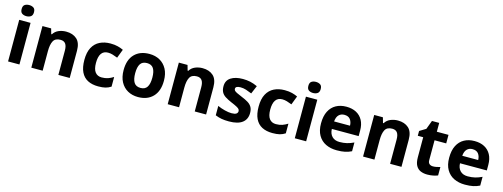

<svg xmlns="http://www.w3.org/2000/svg" viewBox="-16 -1592 6373 2434"><g transform="rotate(15 3170.5 -375.0)"><path d="M227 -546V0H78V-546ZM153 -760Q186 -760 210 -744.5Q234 -729 234 -687Q234 -646 210 -630Q186 -614 153 -614Q119 -614 95.5 -630Q72 -646 72 -687Q72 -729 95.5 -744.5Q119 -760 153 -760Z M693 -556Q781 -556 834 -508.5Q887 -461 887 -356V0H738V-319Q738 -378 717 -407.5Q696 -437 650 -437Q582 -437 557 -390.5Q532 -344 532 -257V0H383V-546H497L517 -476H525Q551 -518 596.5 -537Q642 -556 693 -556Z M1262 10Q1181 10 1124 -19.5Q1067 -49 1037 -111Q1007 -173 1007 -270Q1007 -370 1041 -433Q1075 -496 1135.5 -526Q1196 -556 1275 -556Q1331 -556 1372.5 -545Q1414 -534 1445 -519L1401 -404Q1366 -418 1335.5 -427Q1305 -436 1275 -436Q1159 -436 1159 -271Q1159 -189 1189.5 -150Q1220 -111 1275 -111Q1322 -111 1358 -123.5Q1394 -136 1428 -158V-31Q1394 -9 1356.5 0.5Q1319 10 1262 10Z M2050 -274Q2050 -138 1978.5 -64Q1907 10 1784 10Q1708 10 1648.5 -23Q1589 -56 1555 -119.5Q1521 -183 1521 -274Q1521 -410 1592 -483Q1663 -556 1787 -556Q1864 -556 1923 -523Q1982 -490 2016 -427.5Q2050 -365 2050 -274ZM1673 -274Q1673 -193 1699.5 -151.5Q1726 -110 1786 -110Q1845 -110 1871.5 -151.5Q1898 -193 1898 -274Q1898 -355 1871.5 -395.5Q1845 -436 1786 -436Q1726 -436 1699.5 -395.5Q1673 -355 1673 -274Z M2483 -556Q2571 -556 2624 -508.5Q2677 -461 2677 -356V0H2528V-319Q2528 -378 2507 -407.5Q2486 -437 2440 -437Q2372 -437 2347 -390.5Q2322 -344 2322 -257V0H2173V-546H2287L2307 -476H2315Q2341 -518 2386.5 -537Q2432 -556 2483 -556Z M3211 -162Q3211 -79 3152.5 -34.5Q3094 10 2978 10Q2921 10 2880 2.5Q2839 -5 2798 -22V-145Q2842 -125 2893 -112Q2944 -99 2983 -99Q3027 -99 3045.5 -112Q3064 -125 3064 -146Q3064 -160 3056.5 -171Q3049 -182 3024 -196Q2999 -210 2946 -232Q2895 -254 2862 -275.5Q2829 -297 2813 -327.5Q2797 -358 2797 -404Q2797 -480 2856 -518Q2915 -556 3013 -556Q3064 -556 3110 -546Q3156 -536 3205 -513L3160 -406Q3120 -423 3084 -434.5Q3048 -446 3011 -446Q2978 -446 2961.5 -437Q2945 -428 2945 -410Q2945 -397 2953.5 -386.5Q2962 -376 2986.5 -364Q3011 -352 3059 -332Q3106 -313 3140 -292.5Q3174 -272 3192.5 -241.5Q3211 -211 3211 -162Z M3549 10Q3468 10 3411 -19.5Q3354 -49 3324 -111Q3294 -173 3294 -270Q3294 -370 3328 -433Q3362 -496 3422.5 -526Q3483 -556 3562 -556Q3618 -556 3659.5 -545Q3701 -534 3732 -519L3688 -404Q3653 -418 3622.5 -427Q3592 -436 3562 -436Q3446 -436 3446 -271Q3446 -189 3476.5 -150Q3507 -111 3562 -111Q3609 -111 3645 -123.5Q3681 -136 3715 -158V-31Q3681 -9 3643.5 0.5Q3606 10 3549 10Z M3990 -546V0H3841V-546ZM3916 -760Q3949 -760 3973 -744.5Q3997 -729 3997 -687Q3997 -646 3973 -630Q3949 -614 3916 -614Q3882 -614 3858.5 -630Q3835 -646 3835 -687Q3835 -729 3858.5 -744.5Q3882 -760 3916 -760Z M4371 -556Q4447 -556 4501.5 -527Q4556 -498 4586 -443Q4616 -388 4616 -308V-236H4264Q4266 -173 4301.5 -137Q4337 -101 4400 -101Q4453 -101 4496 -111.5Q4539 -122 4585 -144V-29Q4545 -9 4500.5 0.5Q4456 10 4393 10Q4311 10 4248 -20.5Q4185 -51 4149 -113Q4113 -175 4113 -269Q4113 -365 4145.5 -428.5Q4178 -492 4236 -524Q4294 -556 4371 -556ZM4372 -450Q4329 -450 4300.5 -422Q4272 -394 4267 -335H4476Q4475 -385 4450 -417.5Q4425 -450 4372 -450Z M5047 -556Q5135 -556 5188 -508.5Q5241 -461 5241 -356V0H5092V-319Q5092 -378 5071 -407.5Q5050 -437 5004 -437Q4936 -437 4911 -390.5Q4886 -344 4886 -257V0H4737V-546H4851L4871 -476H4879Q4905 -518 4950.5 -537Q4996 -556 5047 -556Z M5624 -109Q5649 -109 5672 -114Q5695 -119 5718 -126V-15Q5694 -5 5658.5 2.5Q5623 10 5581 10Q5532 10 5493.5 -6Q5455 -22 5432.5 -61.5Q5410 -101 5410 -171V-434H5339V-497L5421 -547L5464 -662H5559V-546H5712V-434H5559V-171Q5559 -140 5577 -124.5Q5595 -109 5624 -109Z M6053 -556Q6129 -556 6183.5 -527Q6238 -498 6268 -443Q6298 -388 6298 -308V-236H5946Q5948 -173 5983.5 -137Q6019 -101 6082 -101Q6135 -101 6178 -111.5Q6221 -122 6267 -144V-29Q6227 -9 6182.5 0.5Q6138 10 6075 10Q5993 10 5930 -20.5Q5867 -51 5831 -113Q5795 -175 5795 -269Q5795 -365 5827.5 -428.5Q5860 -492 5918 -524Q5976 -556 6053 -556ZM6054 -450Q6011 -450 5982.5 -422Q5954 -394 5949 -335H6158Q6157 -385 6132 -417.5Q6107 -450 6054 -450Z"/></g></svg>

Font: Noto Sans Sundanese
Style: Bold
Weight: 700
Version: Version 2.003